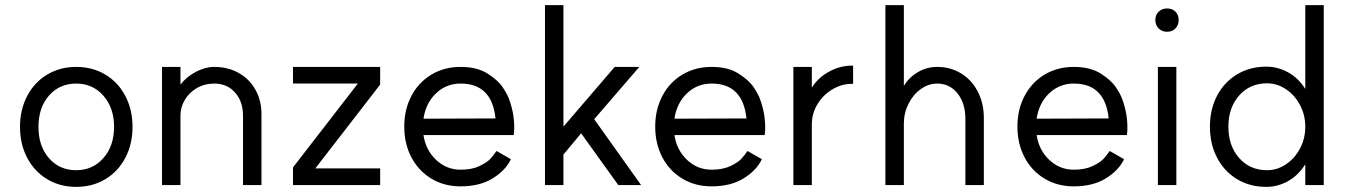

<svg xmlns="http://www.w3.org/2000/svg" viewBox="-20 -722 5262 749"><path d="M425 -227Q425 -301 383.5 -348.5Q342 -396 277 -396Q212 -396 171 -349Q130 -302 130 -227Q130 -152 171 -105Q212 -58 277 -58Q342 -58 383.5 -105.5Q425 -153 425 -227ZM497 -227Q497 -160 469 -106.5Q441 -53 391 -23Q341 7 277 7Q214 7 164 -23Q114 -53 86 -106.5Q58 -160 58 -227Q58 -294 86 -347.5Q114 -401 164 -431Q214 -461 277 -461Q341 -461 391 -431Q441 -401 469 -347.5Q497 -294 497 -227Z M816 -396Q778 -396 748 -378.5Q718 -361 701 -332.5Q684 -304 684 -271V0H612V-461H684V-392Q708 -423 744.5 -442Q781 -461 816 -461Q869 -461 911 -437.5Q953 -414 976.5 -372Q1000 -330 1000 -277V0H928V-271Q928 -326 897 -361Q866 -396 816 -396Z M1463 -392 1210 -65H1463V0H1123V-69L1376 -396H1123V-461H1463Z M1557 -228Q1557 -295 1585 -348Q1613 -401 1663 -431Q1713 -461 1777 -461Q1841 -461 1882 -435Q1923 -409 1941.5 -381Q1960 -353 1966 -335Q1986 -281 1986 -225Q1986 -212 1985 -204.5Q1984 -197 1984 -195H1632Q1641 -136 1681.5 -98Q1722 -60 1777 -60Q1821 -60 1851 -74.5Q1881 -89 1893.5 -103Q1906 -117 1917 -133L1973 -101Q1953 -58 1902.5 -26.5Q1852 5 1777 5Q1713 5 1663 -25Q1613 -55 1585 -108Q1557 -161 1557 -228ZM1777 -396Q1721 -396 1681 -358Q1641 -320 1632 -259L1913 -260Q1899 -396 1777 -396Z M2178 -228 2378 -461H2474L2298 -257L2481 0H2392L2247 -202L2178 -119V0H2106V-702H2178Z M2536 -228Q2536 -295 2564 -348Q2592 -401 2642 -431Q2692 -461 2756 -461Q2820 -461 2861 -435Q2902 -409 2920.5 -381Q2939 -353 2945 -335Q2965 -281 2965 -225Q2965 -212 2964 -204.5Q2963 -197 2963 -195H2611Q2620 -136 2660.5 -98Q2701 -60 2756 -60Q2800 -60 2830 -74.5Q2860 -89 2872.5 -103Q2885 -117 2896 -133L2952 -101Q2932 -58 2881.5 -26.5Q2831 5 2756 5Q2692 5 2642 -25Q2592 -55 2564 -108Q2536 -161 2536 -228ZM2756 -396Q2700 -396 2660 -358Q2620 -320 2611 -259L2892 -260Q2878 -396 2756 -396Z M3075 -461H3147V-380Q3171 -419 3215 -443Q3259 -467 3308 -466V-395Q3266 -396 3229 -374.5Q3192 -353 3169.5 -316.5Q3147 -280 3147 -237V0H3075Z M3636 -396Q3602 -396 3572 -374.5Q3542 -353 3524 -317Q3506 -281 3506 -240V0H3434V-702H3506V-387Q3526 -420 3560.5 -440.5Q3595 -461 3636 -461Q3688 -461 3729.5 -435.5Q3771 -410 3794.5 -364.5Q3818 -319 3818 -262V0H3746V-258Q3746 -319 3715.5 -357.5Q3685 -396 3636 -396Z M3949 -228Q3949 -295 3977 -348Q4005 -401 4055 -431Q4105 -461 4169 -461Q4233 -461 4274 -435Q4315 -409 4333.5 -381Q4352 -353 4358 -335Q4378 -281 4378 -225Q4378 -212 4377 -204.5Q4376 -197 4376 -195H4024Q4033 -136 4073.5 -98Q4114 -60 4169 -60Q4213 -60 4243 -74.5Q4273 -89 4285.5 -103Q4298 -117 4309 -133L4365 -101Q4345 -58 4294.5 -26.5Q4244 5 4169 5Q4105 5 4055 -25Q4005 -55 3977 -108Q3949 -161 3949 -228ZM4169 -396Q4113 -396 4073 -358Q4033 -320 4024 -259L4305 -260Q4291 -396 4169 -396Z M4569 -461V0H4497V-461ZM4578 -644Q4578 -624 4565.5 -611Q4553 -598 4533 -598Q4513 -598 4500 -611Q4487 -624 4487 -644Q4487 -664 4500 -676.5Q4513 -689 4533 -689Q4553 -689 4565.5 -676.5Q4578 -664 4578 -644Z M4700 -228Q4700 -296 4728 -349Q4756 -402 4806 -432Q4856 -462 4920 -462Q4964 -462 5004.5 -440Q5045 -418 5072 -375V-702H5144V0H5072V-81Q5044 -37 5004 -15Q4964 7 4920 7Q4856 7 4806 -23Q4756 -53 4728 -106.5Q4700 -160 4700 -228ZM5072 -228Q5072 -273 5051.5 -312Q5031 -351 4996.5 -374Q4962 -397 4923 -397Q4856 -397 4814 -349.5Q4772 -302 4772 -228Q4772 -153 4814 -105.5Q4856 -58 4923 -58Q4962 -58 4996.5 -81Q5031 -104 5051.5 -143Q5072 -182 5072 -228Z"/></svg>

Font: SUITE
Style: Regular
Weight: 400
Designer: Sun
Foundry: Sun
Version: Version 2.040